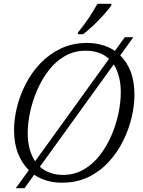

<svg xmlns="http://www.w3.org/2000/svg" viewBox="-20 -951 752 1011"><path d="M63 40 132 -55Q96 -90 75 -143Q54 -196 54 -266Q54 -324 69.5 -387Q85 -450 116 -510Q147 -570 193.5 -618.5Q240 -667 301.5 -696Q363 -725 439 -725Q479 -725 516.5 -714.5Q554 -704 585 -683L637 -755H682L613 -659Q648 -626 668 -574Q688 -522 688 -450Q688 -395 673 -332Q658 -269 628 -208.5Q598 -148 552 -98Q506 -48 445 -18.5Q384 11 306 11Q222 11 160 -31L109 40ZM126 -251Q126 -202 136.5 -165Q147 -128 165 -102L554 -641Q530 -663 499 -673.5Q468 -684 432 -684Q371 -684 322 -656Q273 -628 236.5 -580.5Q200 -533 175.5 -476Q151 -419 138.5 -360.5Q126 -302 126 -251ZM311 -30Q372 -30 421 -58.5Q470 -87 506.5 -134.5Q543 -182 567.5 -239.5Q592 -297 604 -355.5Q616 -414 616 -464Q616 -512 606 -548.5Q596 -585 579 -612L190 -73Q215 -51 246 -40.5Q277 -30 311 -30ZM389 -771 392 -782Q417 -812 444.5 -852Q472 -892 493 -931H567L566 -922Q551 -901 526 -873Q501 -845 472.5 -818Q444 -791 418 -771Z"/></svg>

Font: Noto Serif Light
Style: Italic
Weight: 300
Italic angle: -12°
Designer: Monotype Design Team
Foundry: Monotype Imaging Inc.
Version: Version 2.013